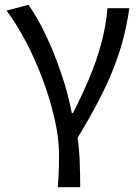

<svg xmlns="http://www.w3.org/2000/svg" viewBox="-20 -577 580 797"><path d="M220 200Q222 174 223 155Q224 136 224.5 115Q225 94 225 65Q225 -3 206.5 -84Q188 -165 157 -248Q126 -331 87 -405Q48 -479 7 -533L98 -557Q124 -521 150.5 -470.5Q177 -420 201.5 -360Q226 -300 246 -235.5Q266 -171 278 -108H283Q318 -176 348.5 -247.5Q379 -319 399.5 -393.5Q420 -468 426 -543H517Q507 -474 490.5 -412Q474 -350 449 -287.5Q424 -225 388 -156Q352 -87 302 -5Q309 43 311 97.5Q313 152 313 200Z"/></svg>

Font: Noto Sans HK
Style: Regular
Weight: 400
Designer: Ryoko NISHIZUKA 西塚涼子 (kana, bopomofo & ideographs); Paul D. Hunt (Latin, Greek & Cyrillic); Sandoll Communications 산돌커뮤니
Foundry: Adobe
Version: Version 2.004-H2;hotconv 1.0.118;makeotfexe 2.5.65603